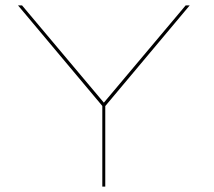

<svg xmlns="http://www.w3.org/2000/svg" viewBox="-20 -695 796 715"><path d="M361 0H372V-300L686.5 -675H671.5L367 -313H366.5L62 -675H47L361 -300.5Z"/></svg>

Font: Anybody Expanded Thin
Style: Regular
Weight: 250
Width: 7
Version: Version 1.113;gftools[0.9.25]